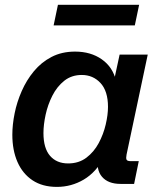

<svg xmlns="http://www.w3.org/2000/svg" viewBox="-20 -750 651 783"><path d="M211.9 12.2Q153.3 12.2 112.8 -14.6Q72.3 -41.5 51.3 -89.4Q30.3 -137.2 30.3 -200.7Q30.3 -241.2 39.6 -287.4Q48.8 -333.5 68.4 -378.2Q87.9 -422.9 118.2 -459.5Q148.4 -496.1 190.2 -517.8Q231.9 -539.6 286.1 -539.6Q350.1 -539.6 395 -508.1Q439.9 -476.6 453.1 -420.9L443.4 -414.1L467.8 -527.3H582.5L496.1 -119.6Q493.2 -105 496.1 -98.9Q499 -92.8 513.7 -92.8H545.9L526.9 0H471.7Q420.9 0 396 -29.1Q371.1 -58.1 381.3 -107.4L385.7 -127.9L405.8 -110.4Q372.1 -47.4 321.5 -17.6Q271 12.2 211.9 12.2ZM257.8 -83.5Q301.3 -83.5 332.3 -106.9Q363.3 -130.4 382.6 -166.5Q401.9 -202.6 411.1 -242.2Q420.4 -281.7 420.4 -314Q420.4 -378.4 389.9 -411.4Q359.4 -444.3 313.5 -444.3Q272 -444.3 242.2 -420.7Q212.4 -397 193.6 -359.9Q174.8 -322.8 166 -282Q157.2 -241.2 157.2 -207.5Q157.2 -145.5 184.1 -114.5Q210.9 -83.5 257.8 -83.5ZM198.7 -646.5 216.3 -730.5H547.4L529.8 -646.5Z"/></svg>

Font: Schibsted Grotesk SemiBold
Style: Italic
Weight: 600
Italic angle: -12°
Designer: Bakken & Baeck AS, Henrik Kongsvoll
Foundry: Schibsted ASA
Version: Version 1.100;gftools[0.9.25]